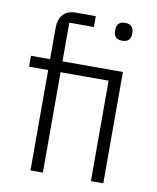

<svg xmlns="http://www.w3.org/2000/svg" viewBox="-83 -805 713 870"><g transform="rotate(10 273.0 -370.0)"><path d="M117 -462H29V-512H117V-655Q117 -694 136.5 -717Q156 -740 197 -740H287V-690H174V-512H452V0H395V-462H174V0H117ZM424 -651Q403 -651 394 -661Q385 -671 385 -687V-697Q385 -713 394 -723Q403 -733 424 -733Q444 -733 453.5 -723Q463 -713 463 -697V-687Q463 -671 453.5 -661Q444 -651 424 -651Z"/></g></svg>

Font: IBM Plex Sans Arabic Light
Style: Regular
Weight: 300
Designer: Mike Abbink, Paul van der Laan, Pieter van Rosmalen, Wael Morcos, Khajak Apelian
Foundry: Bold Monday
Version: Version 1.2